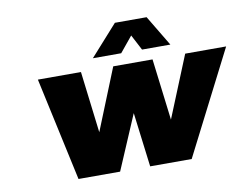

<svg xmlns="http://www.w3.org/2000/svg" viewBox="-81 -885 1298 1001"><g transform="rotate(-10 567.5 -384.5)"><path d="M138.2 -546.9H366.2L405.8 -221.2L537.1 -546.9H745.1L785.2 -221.2L918 -546.9H1134.8L856 0H636.2L600.1 -288.1L477.1 0H256.8ZM439.9 -606.9 585 -769H752.9L850.1 -606.9H700.2L657.2 -689L589.8 -606.9Z"/></g></svg>

Font: Trueno Black
Style: Italic
Weight: 900
Designer: Julieta Ulanovsky
Foundry: Julieta Ulanovsky
Version: Version 3.001b | FøM Fix